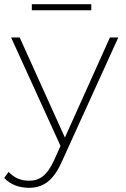

<svg xmlns="http://www.w3.org/2000/svg" viewBox="-40 -699 600 917"><path d="M54 -520H13L249 -2L218 67C184 141 148 164 99 164C59 164 29 151 1 122L-20 151C9 182 51 198 98 198C164 198 213 167 254 76L525 -520H485L270 -42ZM396 -650V-679H112V-650Z"/></svg>

Font: Montserrat-Alt1 ExtLt
Style: Regular
Weight: 200
Designer: Differentunic
Foundry: Differentunic
Version: Version 7.222